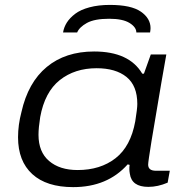

<svg xmlns="http://www.w3.org/2000/svg" viewBox="-20 -747 736 779"><path d="M425.8 -727.1Q512.2 -727.1 551.5 -699.7Q590.8 -672.4 590.8 -632.8Q590.8 -627 588.9 -615.2H533.2Q533.2 -636.7 505.6 -653.8Q478 -670.9 422.9 -670.9Q363.3 -670.9 332.5 -653.8Q301.8 -636.7 293 -615.2H235.8Q239.3 -636.7 251.2 -655.5Q263.2 -674.3 284.9 -690.9Q306.6 -707.5 343 -717.3Q379.4 -727.1 425.8 -727.1ZM276.9 12.2Q168.9 12.2 111.1 -40.5Q53.2 -93.3 53.2 -189.9Q53.2 -240.2 66.9 -292Q93.8 -412.6 169.7 -475.3Q245.6 -538.1 361.8 -538.1Q503.9 -538.1 557.1 -448.2H564L591.8 -525.9H654.8L634.8 -412.1Q581.1 -101.1 581.1 -79.1Q581.1 -54.2 612.8 -54.2H668.9L660.2 -5.9Q620.1 11.2 582 11.2Q514.2 11.2 506.8 -42Q503.4 -60.1 505.9 -78.1L498 -80.1Q416 12.2 276.9 12.2ZM294.9 -57.1Q387.2 -57.1 448.7 -105Q510.3 -152.8 528.8 -254.9Q537.1 -306.2 537.1 -325.2Q537.1 -399.4 493.2 -434.8Q449.2 -470.2 372.1 -470.2Q283.2 -470.2 222.4 -421.9Q161.6 -373.5 143.1 -272Q136.2 -228.5 136.2 -200.2Q136.2 -130.4 179.2 -93.8Q222.2 -57.1 294.9 -57.1Z"/></svg>

Font: Archivo Expanded Light
Style: Italic
Weight: 300
Width: 7
Italic angle: -10°
Designer: Hector Gatti
Foundry: Omnibus-Type
Version: Version 2.001